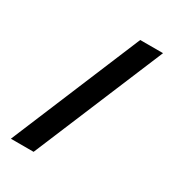

<svg xmlns="http://www.w3.org/2000/svg" viewBox="-172 -805 819 904"><g transform="rotate(30 237.0 -353.5)"><path d="M28 0 323 -707H447L151.5 0Z"/></g></svg>

Font: Newsreader Caption SemiBold
Style: Regular
Weight: 600
Designer: Hugues Gentile
Foundry: Production Type
Version: Version 1.001